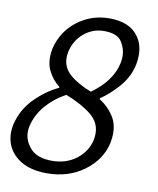

<svg xmlns="http://www.w3.org/2000/svg" viewBox="-98 -809 731 888"><g transform="rotate(10 268.0 -365.0)"><path d="M182 13Q81 13 28 -41Q-13 -83 -13 -144Q-13 -162 -9 -182Q9 -256 60.5 -307.5Q112 -359 170 -386L171 -390Q136 -417 116 -459Q104 -485 104 -518Q104 -537 108 -558Q128 -642 194 -692.5Q260 -743 344 -743Q437 -743 478 -689Q507 -652 507 -599Q507 -514 447 -445Q405 -398 365 -372L364 -367Q408 -340 435 -295Q453 -265 453 -222Q453 -200 448 -175Q429 -94 356 -40.5Q283 13 182 13ZM318 -394Q411 -461 430 -546Q434 -564 434 -581Q434 -616 413 -648.5Q392 -681 330 -681Q278 -681 237 -647.5Q196 -614 183 -558Q180 -543 180 -530Q180 -483 217.5 -450.5Q255 -418 318 -394ZM196 -48Q262 -48 309.5 -84Q357 -120 370 -177Q373 -193 373 -207Q373 -259 329 -294.5Q285 -330 209 -360Q155 -331 117 -287Q79 -243 66 -188Q63 -174 63 -161Q63 -118 95 -83Q127 -48 196 -48Z"/></g></svg>

Font: l_WÎeÑOS 300W
Style: Regular
Weight: 300
Designer: R?O
Version: Version 2.00 June 21, 2023